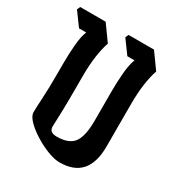

<svg xmlns="http://www.w3.org/2000/svg" viewBox="-154 -741 776 836"><g transform="rotate(30 234.5 -323.5)"><path d="M267 -8Q241 -8 206 -21.5Q171 -35 137.5 -56Q104 -77 82 -99.5Q60 -122 60 -141Q60 -167 63 -214Q66 -261 66 -343V-389Q66 -437 70 -483Q74 -529 85 -556H49L0 -623L7 -639H135L191 -561Q180 -530 173.5 -485Q167 -440 167 -384V-336Q167 -260 166 -218Q165 -176 164 -156Q163 -136 163 -128Q163 -99 200 -99Q262 -99 285.5 -132Q309 -165 309 -241V-389Q309 -437 313 -483Q317 -529 328 -556H292L243 -623L250 -639H378L434 -561Q423 -530 416.5 -485Q410 -440 410 -384V-170Q410 -8 267 -8Z"/></g></svg>

Font: Jaini
Style: Regular
Weight: 400
Designer: Maithili Shingre, Girish Dalvi (Devanagari), Taresh Vohra (Latin)
Foundry: Ek Type
Version: Version 2.000; ttfautohint (v1.8.4.7-5d5b)